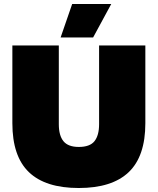

<svg xmlns="http://www.w3.org/2000/svg" viewBox="-20 -932 791 963"><path d="M342 -912H538L447 -744H284ZM709 -704V-314Q709 -148 625.5 -68.5Q542 11 375 11Q208 11 125 -68.5Q42 -148 42 -314V-704H275V-309Q275 -252 298.5 -223.5Q322 -195 375 -195Q431 -195 454 -224Q477 -253 477 -309V-704Z"/></svg>

Font: Prodigy Sans Black
Style: Regular
Weight: 900
Designer: Wei Huang
Foundry: Wei Huang
Version: Version 1.003; ttfautohint (v1.8.3)